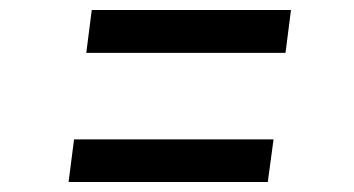

<svg xmlns="http://www.w3.org/2000/svg" viewBox="-20 -514 709 385"><path d="M164 -494H563.5L552.5 -408H153ZM128.5 -234.5H528.5L517 -149H117.5Z"/></svg>

Font: Merriweather Light 18pt
Style: Bold Italic
Weight: 700
Italic angle: -7.8°
Version: Version 2.101